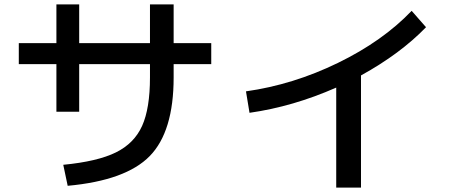

<svg xmlns="http://www.w3.org/2000/svg" viewBox="-20 -800 2040 868"><path d="M235 -780H338V-605H658V-780H765V-605H935V-510H765V-450Q765 -205 657 -94.5Q549 16 286 40L266 -55Q421 -70 504 -111Q587 -152 622.5 -231Q658 -310 658 -450V-510H338V-295H235V-510H65V-605H235Z M1092 -387Q1305 -417 1507.5 -515.5Q1710 -614 1841 -751L1906 -677Q1790 -557 1612 -459V48H1500V-404Q1305 -318 1108 -290Z"/></svg>

Font: M PLUS 1p Medium
Style: Regular
Weight: 500
Version: Version 1.062